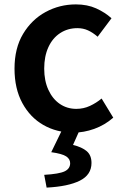

<svg xmlns="http://www.w3.org/2000/svg" viewBox="-20 -589 562 873"><path d="M314 14Q238 14 177.5 -20.5Q117 -55 81.5 -120.5Q46 -186 46 -277Q46 -370 85 -435Q124 -500 187.5 -534.5Q251 -569 325 -569Q377 -569 417 -551Q457 -533 487 -506L424 -422Q402 -441 380 -451Q358 -461 332 -461Q288 -461 253.5 -438.5Q219 -416 200 -374.5Q181 -333 181 -277Q181 -222 200 -180.5Q219 -139 252 -116.5Q285 -94 327 -94Q360 -94 389 -107.5Q418 -121 442 -141L495 -54Q456 -20 408.5 -3Q361 14 314 14ZM192 264 181 206Q249 202 274 190Q299 178 299 153Q299 134 281 122Q263 110 213 103L265 -4H345L312 70Q353 80 374.5 98.5Q396 117 396 152Q396 206 343 232.5Q290 259 192 264Z"/></svg>

Font: Noto Sans JP SemiBold
Style: Regular
Weight: 600
Designer: Ryoko NISHIZUKA  (kana, bopomofo & ideographs); Paul D. Hunt (Latin, Greek & Cyrillic); Sandoll Communications , Soo-you
Foundry: Adobe
Version: Version 2.004-H2;hotconv 1.0.118;makeotfexe 2.5.65603